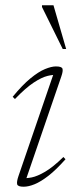

<svg xmlns="http://www.w3.org/2000/svg" viewBox="-20 -697 290 727"><path d="M50 -30.5 185.5 -425.5 198.5 -413Q182 -415 159.8 -409.5Q137.5 -404 107.5 -384.2Q77.5 -364.5 36.5 -322L28 -330.5Q64.5 -375 95.2 -400.2Q126 -425.5 150.5 -435.5Q175 -445.5 191.5 -445.5Q213.5 -445.5 216.5 -437Q219.5 -428.5 212 -407L76 -10.5L63 -23Q78.5 -21 100 -25.2Q121.5 -29.5 151 -46.8Q180.5 -64 220 -102.5L228 -94Q192.5 -54 163.5 -31.5Q134.5 -9 111.2 0.5Q88 10 69.5 10Q47.5 10 45 0.8Q42.5 -8.5 50 -30.5ZM230.5 -511.5H217.5L139 -670.5V-677H182.5Z"/></svg>

Font: Newsreader 24pt ExtraLight
Style: Italic
Weight: 250
Italic angle: -17°
Designer: Hugues Gentile
Foundry: Production Type
Version: Version 1.003